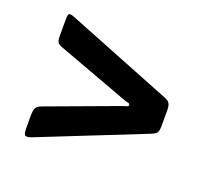

<svg xmlns="http://www.w3.org/2000/svg" viewBox="-86 -723 732 668"><g transform="rotate(20 280.0 -389.0)"><path d="M341 -401Q355.5 -395.5 362.2 -394.5Q369 -393.5 369 -387Q369 -382.5 361.5 -380.8Q354 -379 341 -374L84 -279Q69 -273.5 64.5 -264.5Q60 -255.5 60 -234V-190.5Q60 -166 67.5 -163.5Q75 -161 90 -167L472 -319Q487.5 -325 493.8 -331.2Q500 -337.5 500 -360V-415Q500 -433 495.2 -441Q490.5 -449 478 -454L83 -611Q68.5 -616.5 64.2 -613.5Q60 -610.5 60 -588.5V-529.5Q60 -514 64.5 -507.8Q69 -501.5 80 -497.5Z"/></g></svg>

Font: Besley Black
Style: Regular
Weight: 900
Designer: Owen Earl
Foundry: indestructible type*
Version: Version 2.001